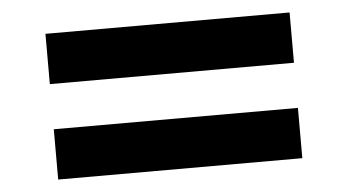

<svg xmlns="http://www.w3.org/2000/svg" viewBox="-35 -496 806 445"><g transform="rotate(-5 368.0 -273.5)"><path d="M84 -326V-443H652V-326ZM84 -104V-221H652V-104Z"/></g></svg>

Font: Archivo Expanded ExtraBold
Style: Regular
Weight: 800
Width: 7
Designer: Hector Gatti
Foundry: Omnibus-Type
Version: Version 2.001; ttfautohint (v1.8.3)